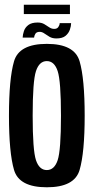

<svg xmlns="http://www.w3.org/2000/svg" viewBox="-20 -790 402 814"><path d="M178.5 4Q61 4 39.5 -69.5Q18 -143 18 -299.5Q18 -456.5 39.5 -530.2Q61 -604 178.5 -604Q296 -604 317.5 -530.2Q339 -456.5 339 -299.5Q339 -143 317.5 -69.5Q296 4 178.5 4ZM178.5 -69Q210.5 -69 224.5 -111Q238.5 -153 238.5 -299.5Q238.5 -446 224.5 -488.5Q210.5 -531 178.5 -531Q146.5 -531 132.5 -488.5Q118.5 -446 118.5 -299.5Q118.5 -153 132.5 -111Q146.5 -69 178.5 -69ZM219 -627Q202 -627 190 -634Q178 -641 168.2 -648Q158.5 -655 148.5 -655Q135 -655 130 -646.8Q125 -638.5 124.5 -630.5H76Q76.5 -643.5 81.5 -658.5Q86.5 -673.5 100.2 -684Q114 -694.5 139.5 -694.5Q156 -694.5 167.5 -687.8Q179 -681 188.8 -674.2Q198.5 -667.5 210 -667.5Q222 -667.5 227.5 -675.8Q233 -684 233 -692H281.5Q281.5 -679.5 276.2 -664.2Q271 -649 257.8 -638Q244.5 -627 219 -627ZM81 -730.5V-770H276.5V-730.5Z"/></svg>

Font: Anybody Condensed Medium
Style: Regular
Weight: 500
Width: 3
Designer: Tyler Finck
Foundry: Etcetera Type Company
Version: Version 1.010; ttfautohint (v1.8.3) -l 8 -r 50 -G 200 -x 14 